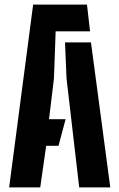

<svg xmlns="http://www.w3.org/2000/svg" viewBox="-20 -820 522 840"><path d="M20 0 125 -800H360.5L374 -683H223.5L216 -477L194.5 -298.5H267L236 -182H182L156 0ZM326.5 0 271 -477.5 264.5 -634.5H378L462.5 0Z"/></svg>

Font: Big Shoulders Stencil Text Thin ExtraBold
Style: Regular
Weight: 800
Version: Version 2.001